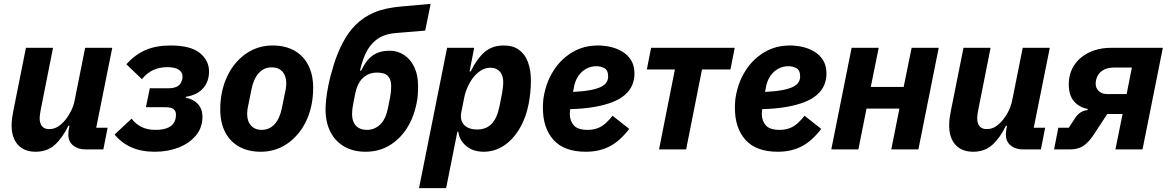

<svg xmlns="http://www.w3.org/2000/svg" viewBox="-20 -772 6042 992"><path d="M114 -525H254L192 -213Q189 -199 187 -185Q185 -171 185 -160Q185 -135 197 -120Q209 -105 234 -105Q260 -105 280.5 -118.5Q301 -132 318 -153Q335 -174 347.5 -199.5Q360 -225 366 -255L420 -525H560L477 -112H536L514 0H421Q384 0 358.5 -20Q333 -40 333 -77Q333 -85 334 -94Q335 -103 336 -107L339 -122H333Q304 -61 264 -24.5Q224 12 164 12Q105 12 72.5 -24Q40 -60 40 -124Q40 -144 42.5 -162Q45 -180 49 -200Z M780 12Q710 12 658.5 -11Q607 -34 572 -77L660 -159Q680 -132 710.5 -116.5Q741 -101 783 -101Q827 -101 853 -114.5Q879 -128 886 -155Q888 -161 888.5 -168Q889 -175 889 -181Q889 -198 877 -208Q865 -218 836 -218H734L754 -316H852Q877 -316 895 -325Q913 -334 920 -357Q922 -362 922.5 -367.5Q923 -373 923 -378Q923 -398 904 -411.5Q885 -425 844 -425Q804 -425 771.5 -410Q739 -395 713 -363L633 -440Q678 -490 732 -513.5Q786 -537 862 -537Q964 -537 1012 -498.5Q1060 -460 1060 -403Q1060 -350 1029 -315.5Q998 -281 941 -272L940 -267Q979 -260 1002.5 -234.5Q1026 -209 1026 -168Q1026 -113 992.5 -72.5Q959 -32 903.5 -10Q848 12 780 12Z M1327 12Q1263 12 1216 -14Q1169 -40 1143.5 -89Q1118 -138 1118 -207Q1118 -230 1120 -251Q1122 -272 1126 -292Q1141 -365 1178 -420Q1215 -475 1269 -506Q1323 -537 1389 -537Q1453 -537 1500 -511Q1547 -485 1572.5 -436Q1598 -387 1598 -318Q1598 -296 1596 -274.5Q1594 -253 1590 -233Q1576 -161 1538.5 -105.5Q1501 -50 1447 -19Q1393 12 1327 12ZM1332 -101Q1372 -101 1399 -130.5Q1426 -160 1437 -216L1456 -310Q1457 -315 1458 -323Q1459 -331 1459 -341Q1459 -366 1450.5 -384.5Q1442 -403 1425.5 -413.5Q1409 -424 1384 -424Q1344 -424 1317 -394.5Q1290 -365 1279 -309L1260 -215Q1259 -211 1258 -202.5Q1257 -194 1257 -184Q1257 -159 1265.5 -140.5Q1274 -122 1291 -111.5Q1308 -101 1332 -101Z M1869 12Q1805 12 1758.5 -15Q1712 -42 1687 -91Q1662 -140 1662 -207Q1662 -230 1665.5 -261Q1669 -292 1676 -328Q1687 -382 1705.5 -441Q1724 -500 1752 -553Q1780 -606 1817 -643Q1859 -685 1915.5 -708.5Q1972 -732 2059 -739L2205 -752L2177 -614L2022 -601Q1985 -598 1956.5 -585.5Q1928 -573 1905.5 -549.5Q1883 -526 1867 -491Q1851 -456 1840 -407H1846Q1873 -464 1908 -487Q1943 -510 1993 -510Q2035 -510 2068.5 -487.5Q2102 -465 2121 -424.5Q2140 -384 2140 -328Q2140 -304 2138.5 -281.5Q2137 -259 2132 -237Q2117 -162 2080 -106Q2043 -50 1989.5 -19Q1936 12 1869 12ZM1876 -101Q1916 -101 1945 -129.5Q1974 -158 1985 -216L1996 -272Q1998 -283 1999.5 -297Q2001 -311 2001 -329Q2001 -361 1984.5 -379Q1968 -397 1928 -397Q1885 -397 1855 -369Q1825 -341 1814 -282L1805 -236Q1802 -221 1800.5 -208Q1799 -195 1799 -184Q1799 -157 1808 -138.5Q1817 -120 1834.5 -110.5Q1852 -101 1876 -101Z M2145 200 2290 -525H2430L2406 -403H2412Q2443 -467 2482.5 -502Q2522 -537 2583 -537Q2632 -537 2663 -513.5Q2694 -490 2708.5 -449Q2723 -408 2723 -355Q2723 -324 2720 -294.5Q2717 -265 2712 -238Q2697 -161 2662.5 -104.5Q2628 -48 2581 -18Q2534 12 2479 12Q2424 12 2388.5 -18Q2353 -48 2348 -91H2343L2285 200ZM2445 -103Q2492 -103 2520 -132Q2548 -161 2560 -220L2574 -290Q2576 -301 2578 -318Q2580 -335 2580 -347Q2580 -371 2572 -387.5Q2564 -404 2549.5 -413Q2535 -422 2514 -422Q2487 -422 2465 -408Q2443 -394 2427 -374Q2411 -354 2398 -326.5Q2385 -299 2379 -270L2363 -190Q2358 -164 2366.5 -144Q2375 -124 2395.5 -113.5Q2416 -103 2445 -103Z M3007 12Q2895 12 2840 -49Q2785 -110 2785 -214Q2785 -233 2786.5 -251Q2788 -269 2792 -287Q2806 -356 2843.5 -412.5Q2881 -469 2938.5 -503Q2996 -537 3070 -537Q3100 -537 3132.5 -530Q3165 -523 3193.5 -506.5Q3222 -490 3240 -462Q3258 -434 3258 -391Q3258 -359 3246 -331.5Q3234 -304 3209 -282Q3184 -260 3144.5 -244.5Q3105 -229 3051 -219.5Q2997 -210 2926 -208Q2925 -199 2924.5 -194Q2924 -189 2924 -185Q2924 -148 2944.5 -124.5Q2965 -101 3017 -101Q3052 -101 3081 -115.5Q3110 -130 3145 -174L3231 -106Q3182 -42 3128.5 -15Q3075 12 3007 12ZM3062 -430Q3033 -430 3008.5 -416.5Q2984 -403 2967.5 -378.5Q2951 -354 2945 -320L2941 -297Q2997 -300 3032.5 -307Q3068 -314 3087.5 -324.5Q3107 -335 3114.5 -348Q3122 -361 3122 -377Q3122 -411 3101.5 -420.5Q3081 -430 3062 -430Z M3385 0 3467 -413H3322L3344 -525H3776L3754 -413H3607L3525 0Z M3999 12Q3887 12 3832 -49Q3777 -110 3777 -214Q3777 -233 3778.5 -251Q3780 -269 3784 -287Q3798 -356 3835.5 -412.5Q3873 -469 3930.5 -503Q3988 -537 4062 -537Q4092 -537 4124.5 -530Q4157 -523 4185.5 -506.5Q4214 -490 4232 -462Q4250 -434 4250 -391Q4250 -359 4238 -331.5Q4226 -304 4201 -282Q4176 -260 4136.5 -244.5Q4097 -229 4043 -219.5Q3989 -210 3918 -208Q3917 -199 3916.5 -194Q3916 -189 3916 -185Q3916 -148 3936.5 -124.5Q3957 -101 4009 -101Q4044 -101 4073 -115.5Q4102 -130 4137 -174L4223 -106Q4174 -42 4120.5 -15Q4067 12 3999 12ZM4054 -430Q4025 -430 4000.5 -416.5Q3976 -403 3959.5 -378.5Q3943 -354 3937 -320L3933 -297Q3989 -300 4024.5 -307Q4060 -314 4079.5 -324.5Q4099 -335 4106.5 -348Q4114 -361 4114 -377Q4114 -411 4093.5 -420.5Q4073 -430 4054 -430Z M4275 0 4380 -525H4520L4479 -323H4649L4690 -525H4830L4725 0H4585L4627 -211H4457L4415 0Z M4958 -525H5098L5036 -213Q5033 -199 5031 -185Q5029 -171 5029 -160Q5029 -135 5041 -120Q5053 -105 5078 -105Q5104 -105 5124.5 -118.5Q5145 -132 5162 -153Q5179 -174 5191.5 -199.5Q5204 -225 5210 -255L5264 -525H5404L5321 -112H5380L5358 0H5265Q5228 0 5202.5 -20Q5177 -40 5177 -77Q5177 -85 5178 -94Q5179 -103 5180 -107L5183 -122H5177Q5148 -61 5108 -24.5Q5068 12 5008 12Q4949 12 4916.5 -24Q4884 -60 4884 -124Q4884 -144 4886.5 -162Q4889 -180 4893 -200Z M5426 0 5448 -112H5502L5536 -164Q5548 -182 5564.5 -192Q5581 -202 5599 -203L5600 -209Q5555 -218 5528.5 -249Q5502 -280 5502 -337Q5502 -379 5518 -413.5Q5534 -448 5563.5 -473Q5593 -498 5633 -511.5Q5673 -525 5720 -525H5988L5883 0H5743L5780 -183H5701L5630 -75Q5602 -33 5574.5 -16.5Q5547 0 5507 0ZM5828 -423H5733Q5699 -423 5674.5 -406.5Q5650 -390 5643 -358Q5642 -354 5641.5 -349Q5641 -344 5641 -339Q5641 -317 5657 -301.5Q5673 -286 5702 -286H5801Z"/></svg>

Font: IBM Plex Sans
Style: Bold Italic
Weight: 700
Italic angle: -11.31°
Designer: Mike Abbink, Paul van der Laan, Pieter van Rosmalen
Foundry: Bold Monday
Version: Version 3.201